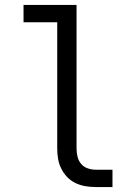

<svg xmlns="http://www.w3.org/2000/svg" viewBox="-20 -755 540 775"><path d="M366 0Q345 0 324.5 -3.5Q304 -7 285 -16Q266 -25 251.5 -40Q237 -55 227.5 -74Q218 -93 214.5 -113.5Q211 -134 211 -155V-665H75V-735H289V-155Q289 -138 293 -122Q297 -106 307.5 -93.5Q318 -81 334 -75.5Q350 -70 366 -70H434V0Z"/></svg>

Font: Iosevka Curly Slab
Style: Regular
Weight: 400
Monospace: yes
Designer: Belleve Invis
Foundry: Belleve Invis
Version: Version 22.1.2; ttfautohint (v1.8.4)